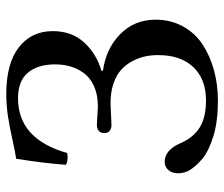

<svg xmlns="http://www.w3.org/2000/svg" viewBox="-71 -627 708 606"><g transform="rotate(-90 283.0 -324.0)"><path d="M39.1 -116.2Q39.1 -134.8 49.3 -146.5Q59.6 -158.2 75.2 -158.2Q112.3 -158.2 133.8 -108.9Q152.3 -66.4 184.6 -47.1Q216.8 -27.8 269 -27.8Q335.9 -27.8 374 -67.6Q412.1 -107.4 412.1 -179.2Q412.1 -200.2 408 -220Q403.8 -239.7 393.1 -260Q382.3 -280.3 366.2 -295.2Q350.1 -310.1 323.7 -319.3Q297.4 -328.6 264.2 -329.1Q249.5 -329.1 225.6 -327.6Q201.7 -326.2 190.9 -326.2Q180.7 -326.2 173.3 -331.8Q166 -337.4 166 -349.1Q166 -360.8 173.3 -366.5Q180.7 -372.1 190.9 -372.1Q201.7 -372.1 222.2 -370.6Q242.7 -369.1 252.9 -369.1Q288.6 -369.6 314.7 -381.6Q340.8 -393.6 355.2 -413.3Q369.6 -433.1 376.2 -455.6Q382.8 -478 382.8 -503.9Q382.8 -558.6 356.7 -589.8Q330.6 -621.1 275.9 -621.1Q147 -621.1 103 -465.8Q78.1 -461.9 65.9 -470.2Q70.8 -539.1 85 -627Q107.9 -630.4 146 -638.9Q184.1 -647.5 218.5 -652.8Q252.9 -658.2 289.1 -658.2Q385.7 -658.2 436.8 -618.4Q487.8 -578.6 487.8 -511.2Q487.8 -451.7 452.1 -412.6Q416.5 -373.5 362.8 -357.9V-353Q432.1 -343.8 478 -298.8Q523.9 -253.9 523.9 -187Q523.9 -138.7 502.4 -100.1Q481 -61.5 444.8 -38.1Q408.7 -14.6 363.5 -2.4Q318.4 9.8 268.1 9.8Q203.1 9.8 156.5 -4.4Q109.9 -18.6 84 -40Q62 -59.1 50.5 -76.9Q39.1 -94.7 39.1 -116.2Z"/></g></svg>

Font: Common Serif Medium
Style: Regular
Weight: 500
Designer: Philipp H. Poll, Khaled Hosny
Foundry: Stefan Peev, Context Ltd.
Version: Version 1.026